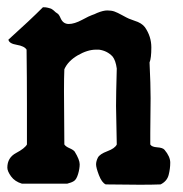

<svg xmlns="http://www.w3.org/2000/svg" viewBox="-23 -512 502 526"><path d="M152.3 -262.7 153.3 -116.2Q157.2 -110.4 167.5 -106Q177.7 -101.6 181.6 -96.7Q195.3 -74.2 195.3 -62Q195.3 -49.8 190.9 -35.2Q186.5 -20.5 179.7 -16.1Q172.9 -11.7 161.1 -8.8H37.1Q17.6 -14.6 7.3 -28.8Q-2.9 -43 -2.9 -52.7Q-2.9 -80.1 21 -92.8Q44.9 -105.5 50.8 -116.2V-227.5Q50.8 -297.9 49.8 -376Q43.9 -385.7 22.9 -389.2Q2 -392.6 0 -403.3Q59.6 -457 94.7 -492.2Q103.5 -492.2 108.4 -490.7Q113.3 -489.3 115.2 -488.8Q117.2 -488.3 120.1 -486.3Q123 -484.4 124 -483.4Q129.9 -477.5 134.3 -475.1Q138.7 -472.7 143.6 -460.9Q150.4 -446.3 165.5 -446.3Q180.7 -446.3 201.7 -457.5Q222.7 -468.8 229 -470.7Q235.4 -472.7 243.2 -476.6Q259.8 -483.4 271 -483.4Q282.2 -483.4 290.5 -480.5Q298.8 -477.5 312 -470.2Q325.2 -462.9 330.1 -460.9Q335 -459 345.7 -455.1Q365.2 -449.2 374 -437.5Q391.6 -412.1 391.6 -382.3Q391.6 -352.5 386.7 -340.8Q389.6 -280.3 389.6 -243.2L388.7 -147.5V-116.2Q392.6 -109.4 407.7 -108.4Q422.9 -107.4 427.7 -101.6Q443.4 -83 443.4 -66.4Q443.4 -49.8 439 -32.7Q434.6 -15.6 417 -6.8Q394.5 -5.9 359.9 -5.9Q325.2 -5.9 266.6 -6.8Q255.9 -11.7 248 -32.2Q240.2 -52.7 240.2 -61.5Q240.2 -70.3 245.1 -80.1Q250 -89.8 271 -97.7Q292 -105.5 296.9 -116.2L294.9 -221.7Q294.9 -252 296.9 -324.2Q293.9 -346.7 285.2 -357.4Q270.5 -373 248 -376H240.2Q216.8 -376 189.9 -360.4Q163.1 -344.7 153.3 -322.3Q152.3 -299.8 152.3 -262.7Z"/></svg>

Font: Essays1743
Style: Medium
Weight: 500
Designer: Based on the typeface in a 1743 English translation of the essays of Montaigne.  PostScript/TrueType font designed by Jo
Version: Version 002.100